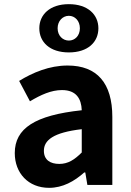

<svg xmlns="http://www.w3.org/2000/svg" viewBox="-20 -889 631 923"><path d="M216 14C281 14 337 -17 385 -60H390L400 0H520V-327C520 -489 447 -574 305 -574C217 -574 137 -540 72 -500L124 -402C176 -433 226 -456 278 -456C347 -456 371 -414 373 -359C148 -335 51 -272 51 -153C51 -57 116 14 216 14ZM265 -101C222 -101 191 -120 191 -164C191 -215 236 -252 373 -268V-156C338 -121 307 -101 265 -101ZM311 -637C403 -637 453 -687 453 -753C453 -818 403 -869 311 -869C219 -869 169 -818 169 -753C169 -687 219 -637 311 -637ZM311 -694C282 -694 257 -717 257 -753C257 -789 282 -813 311 -813C340 -813 364 -789 364 -753C364 -717 340 -694 311 -694Z"/></svg>

Font: Noto Sans CJK SC
Style: Bold
Weight: 700
Designer: Ryoko NISHIZUKA 西塚涼子 (kana, bopomofo & ideographs); Paul D. Hunt (Latin, Greek & Cyrillic); Sandoll Communications 산돌커뮤니
Foundry: Adobe
Version: Version 2.004;hotconv 1.0.118;makeotfexe 2.5.65603